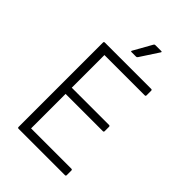

<svg xmlns="http://www.w3.org/2000/svg" viewBox="-245 -934 1031 1031"><g transform="rotate(45 270.5 -418.5)"><path d="M101 0Q94 0 94 -7V-648Q94 -655 101 -655H453Q460 -655 460 -648V-613Q460 -606 453 -606H147V-358H430Q437 -358 437 -351V-318Q437 -311 430 -311H147V-49H453Q460 -49 460 -42V-7Q460 0 453 0ZM239 -720Q231 -720 235 -727L294 -832Q297 -837 302 -837H347Q356 -837 350 -829L282 -725Q279 -720 273 -720Z"/></g></svg>

Font: Sofia Sans Light
Style: Regular
Weight: 300
Designer: Botio Nikoltchev, Ani Petrova
Foundry: lettersoup
Version: Version 4.100; ttfautohint (v1.8.3)